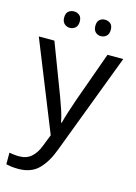

<svg xmlns="http://www.w3.org/2000/svg" viewBox="-141 -804 793 1118"><g transform="rotate(15 255.0 -245.0)"><path d="M1 -536H95L211 -231Q226 -191 238 -154.5Q250 -118 256 -85H260Q266 -110 279 -150.5Q292 -191 306 -232L415 -536H510L279 74Q251 150 206.5 195Q162 240 84 240Q60 240 42 237.5Q24 235 11 232V162Q22 164 37.5 166Q53 168 70 168Q116 168 144.5 142Q173 116 189 73L217 2ZM115 -681Q115 -707 129 -718.5Q143 -730 162 -730Q181 -730 195 -718.5Q209 -707 209 -681Q209 -656 195 -643.5Q181 -631 162 -631Q143 -631 129 -643.5Q115 -656 115 -681ZM303 -681Q303 -707 316.5 -718.5Q330 -730 349 -730Q368 -730 382 -718.5Q396 -707 396 -681Q396 -656 382 -643.5Q368 -631 349 -631Q330 -631 316.5 -643.5Q303 -656 303 -681Z"/></g></svg>

Font: Noto Sans Old North Arabian
Style: Regular
Weight: 400
Designer: Monotype Design Team
Foundry: Monotype Imaging Inc.
Version: Version 2.001; ttfautohint (v1.8.4.7-5d5b)